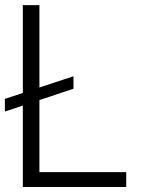

<svg xmlns="http://www.w3.org/2000/svg" viewBox="-21 -748 565 768"><path d="M272.9 -442.9V-393.1L-1.5 -301.8V-352.5ZM70.3 0V-727.5H136.7V-59.6H483.9V0Z"/></svg>

Font: Inter Tight Light
Style: Regular
Weight: 300
Designer: Rasmus Andersson
Foundry: rsms
Version: Version 3.004